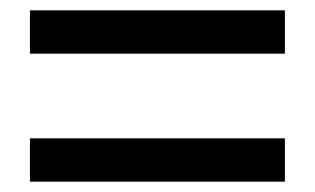

<svg xmlns="http://www.w3.org/2000/svg" viewBox="-20 -557 610 372"><path d="M38 -453H532V-537H38ZM38 -205H532V-289H38Z"/></svg>

Font: Noto Sans T Chinese Medium
Style: Regular
Weight: 500
Designer: Ryoko NISHIZUKA (kana & ideographs); Paul D. Hunt (Latin, Greek & Cyrillic); Wenlong ZHANG (bopomofo); Sandoll Communica
Foundry: Adobe Systems Incorporated
Version: Version 1.000;PS 1;hotconv 1.0.78;makeotf.lib2.5.61930